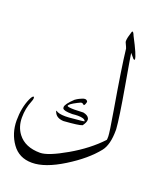

<svg xmlns="http://www.w3.org/2000/svg" viewBox="-159 -851 885 1073"><g transform="rotate(20 283.5 -314.5)"><path d="M288.6 -299.3 301.8 -305.2Q312 -310.1 319.8 -310.1Q329.1 -310.1 334 -303.2L336.4 -298.8Q332 -278.8 325.2 -275.4Q316.4 -283.7 309.1 -283.7Q306.6 -283.7 304.2 -282.7L286.6 -274.4Q241.7 -251.5 241.7 -240.7V-239.7Q249.5 -233.9 284.7 -233.9Q305.7 -233.9 336.9 -235.8Q364.3 -230.5 372.1 -214.4Q374 -210 374 -205.1Q374 -189.9 357.9 -168L356.9 -167.5Q338.9 -159.2 248.5 -152.8Q207.5 -154.8 194.8 -183.1L192.4 -188L191.4 -192.9L192.9 -193.8Q209 -181.2 249 -181.2Q270 -181.2 297.9 -184.6Q354 -189 360.4 -191.9L359.4 -194.3Q353 -208.5 314.5 -208.5Q300.8 -208.5 282.7 -206.5H278.8Q230.5 -206.5 224.1 -219.2L223.6 -221.2Q222.7 -223.6 222.7 -226.6Q222.7 -244.6 266.1 -285.6Q279.3 -294.9 288.6 -299.3ZM162.6 126.5H161.1Q85.4 126.5 43.7 68.1Q2 9.8 1.5 -66.4Q1.5 -142.6 26.9 -199.7Q38.1 -224.1 45.4 -224.1Q49.3 -224.1 49.3 -215.8Q49.3 -207.5 43.5 -193.8Q23.9 -147 23.9 -92.3Q23.9 -37.6 53.7 2Q96.7 58.6 186 58.6Q232.9 58.6 337.4 -1.5Q441.9 -61.5 512.2 -136.7Q513.7 -137.7 513.7 -158.2Q513.7 -178.7 492.2 -305.2Q451.2 -544.4 439 -653.3Q437.5 -659.2 425.8 -683.6Q423.8 -687 423.8 -693.8Q423.8 -711.4 437 -751.5Q438.5 -754.9 440.4 -754.9Q446.3 -754.9 454.1 -734.4Q506.3 -635.3 506.3 -614.3Q506.3 -609.9 503.9 -609.9Q501.5 -609.9 497.1 -613.3Q489.7 -622.1 474.1 -640.6Q474.6 -631.8 505.9 -453.1Q537.1 -274.4 541.5 -210.4V-205.1Q541.5 -118.2 509.3 -77.6Q452.1 -5.4 345.7 60.5Q239.3 126.5 162.6 126.5Z"/></g></svg>

Font: DimaThulth2
Style: Regular
Weight: 400
Designer: R.Balvardi
Foundry: R.Balvardi (R.Balvardi@gmail.com)
Version: Version 1.00;November 13, 2018;FontCreator 11.5.0.2427 64-bi